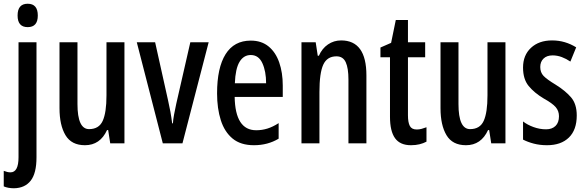

<svg xmlns="http://www.w3.org/2000/svg" viewBox="-37 -766 3132 1026"><path d="M57 -683Q57 -746 111 -746Q165 -746 165 -683Q165 -621 111 -621Q57 -621 57 -683ZM38 240Q6 240 -17 230V147Q3 155 19 155Q62 155 62 74V-540H158V75Q158 160 127 199.5Q96 239 38 240Z M628 -540V0H552L541 -71H535Q498 10 417 10Q345 10 313 -43.5Q281 -97 281 -188V-540H377V-210Q377 -76 439 -76Q492 -76 512 -120.5Q532 -165 532 -256V-540Z M833 0 694 -540H792L861 -230Q868 -200 873.5 -169.5Q879 -139 883 -107H887Q888 -126 893 -153Q898 -180 905 -212L980 -540H1078L938 0Z M1303 -549Q1360 -549 1398 -518Q1436 -487 1455 -432.5Q1474 -378 1474 -309V-248H1217Q1220 -70 1332 -70Q1363 -70 1392 -79Q1421 -88 1452 -108V-25Q1394 10 1320 10Q1249 10 1206 -25.5Q1163 -61 1143 -123.5Q1123 -186 1123 -267Q1123 -404 1168.5 -476.5Q1214 -549 1303 -549ZM1303 -472Q1265 -472 1243 -435.5Q1221 -399 1218 -321H1385Q1385 -385 1365 -428.5Q1345 -472 1303 -472Z M1786 -550Q1921 -550 1921 -363V0H1825V-341Q1825 -402 1810.5 -433.5Q1796 -465 1761 -465Q1711 -465 1690.5 -420.5Q1670 -376 1670 -274V0H1574V-540H1650L1661 -468H1667Q1684 -507 1715.5 -528.5Q1747 -550 1786 -550Z M2190 -74Q2203 -74 2216 -77.5Q2229 -81 2242 -86V-9Q2225 0 2204.5 5Q2184 10 2159 10Q2101 10 2074 -27.5Q2047 -65 2047 -142V-460H1996V-512L2053 -537L2078 -659H2143V-540H2235V-460H2143V-150Q2143 -112 2153 -93Q2163 -74 2190 -74Z M2664 -540V0H2588L2577 -71H2571Q2534 10 2453 10Q2381 10 2349 -43.5Q2317 -97 2317 -188V-540H2413V-210Q2413 -76 2475 -76Q2528 -76 2548 -120.5Q2568 -165 2568 -256V-540Z M3045 -149Q3045 -72 3003 -31Q2961 10 2886 10Q2848 10 2815.5 1.5Q2783 -7 2758 -20V-117Q2781 -99 2814 -87Q2847 -75 2881 -75Q2913 -75 2931.5 -93Q2950 -111 2950 -145Q2950 -173 2932.5 -193.5Q2915 -214 2868 -240Q2818 -270 2788 -306.5Q2758 -343 2758 -405Q2758 -471 2800.5 -510.5Q2843 -550 2913 -550Q2949 -550 2981 -540.5Q3013 -531 3042 -513L3011 -437Q2989 -452 2965 -461Q2941 -470 2916 -470Q2885 -470 2867.5 -453Q2850 -436 2850 -408Q2850 -379 2867.5 -360.5Q2885 -342 2933 -313Q2983 -282 3014 -246.5Q3045 -211 3045 -149Z"/></svg>

Font: Noto Sans Lao Looped ExtraCondensed Medium
Style: Regular
Weight: 500
Width: 2
Designer: Mark Frömberg, Ben Mitchell
Foundry: The Fontpad Ltd
Version: Version 1.002; ttfautohint (v1.8.4.7-5d5b)